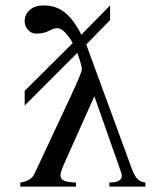

<svg xmlns="http://www.w3.org/2000/svg" viewBox="-20 -688 560 708"><path d="M516 0H383V-15Q429 -15 429 -39Q429 -48 425 -57L328 -333L216 -83Q203 -53 203 -42Q203 -28 215.5 -22Q228 -16 260 -15V0H55V-15Q95 -20 108 -49L240 -331Q282 -422 282 -432Q282 -446 265 -493L71 -299V-353L248 -529Q244 -537 242 -540Q213 -584 192 -584Q179 -584 166 -577Q143 -564 114 -564Q96 -564 83.5 -577.5Q71 -591 71 -610Q71 -635 90 -651.5Q109 -668 141 -668Q186 -668 218.5 -642.5Q251 -617 280 -560L386 -668V-614L298 -524L466 -66Q476 -39 487 -28Q498 -17 516 -15Z"/></svg>

Font: STIX Math
Style: Regular
Weight: 400
Designer: MicroPress Inc., with final additions and corrections provided by Coen Hoffman, Elsevier (retired)
Version: Version 1.1.1